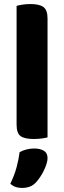

<svg xmlns="http://www.w3.org/2000/svg" viewBox="-20 -680 317 949"><path d="M146 7Q101 7 81.5 -7.5Q62 -22 62 -64V-651Q72 -654 90.5 -657Q109 -660 131 -660Q175 -660 195 -645Q215 -630 215 -588V-1Q204 2 186 4.5Q168 7 146 7ZM160 219Q145 236 127 242.5Q109 249 89 249Q53 249 31 228Q51 187 61.5 148.5Q72 110 77 72Q91 64 110 59Q129 54 149 54Q178 54 196.5 65Q215 76 215 102Q215 114 210 130Q205 146 197 162.5Q189 179 179 194Q169 209 160 219Z"/></svg>

Font: Baloo Bhaina 2
Style: Bold
Weight: 700
Designer: Yesha Goshar, Manish Minz, Shuchita Grover and Ek Type
Foundry: Ek Type
Version: Version 1.640;hotconv 1.0.111;makeotfexe 2.5.65597; ttfautoh